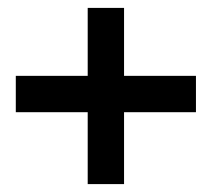

<svg xmlns="http://www.w3.org/2000/svg" viewBox="-20 -528 536 486"><path d="M20 -244H202V-62H294V-244H476V-336H294V-508H202V-336H20Z"/></svg>

Font: Charger Sport
Style: Bd
Weight: 700
Designer: Jasper
Foundry: Cannot Into Space Fonts
Version: Version 1.1